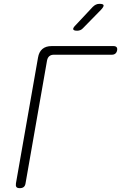

<svg xmlns="http://www.w3.org/2000/svg" viewBox="-20 -970 640 1000"><path d="M83 10Q70 10 65.5 4Q61 -2 63 -15L178 -670Q183 -700 201 -715Q219 -730 249 -730H571Q582 -730 587 -724.5Q592 -719 590 -708Q588 -697 581 -691Q574 -685 563 -685H261Q246 -685 237 -677.5Q228 -670 225 -655L113 -15Q111 -2 103.5 4Q96 10 83 10ZM382 -810Q364 -810 361.5 -817Q359 -824 373 -838L463 -934Q471 -942 479.5 -946Q488 -950 498 -950Q518 -950 519.5 -942.5Q521 -935 506 -919L413 -824Q407 -817 399 -813.5Q391 -810 382 -810Z"/></svg>

Font: Maple Mono NL Thin
Style: Italic
Weight: 250
Italic angle: -10°
Monospace: yes
Designer: subframe7536
Version: Version 7.000